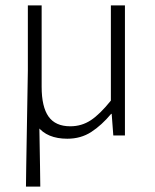

<svg xmlns="http://www.w3.org/2000/svg" viewBox="-20 -501 572 710"><path d="M76 189 77 114 84 -298H121L128 114L129 189ZM229 12Q154 12 118.5 -34Q83 -80 83 -173V-481H134V-180Q134 -106 159.5 -70Q185 -34 240 -34Q282 -34 316 -56.5Q350 -79 390 -129V-481H442V0H399L393 -80H391Q356 -38 317.5 -13Q279 12 229 12Z"/></svg>

Font: Assistant ExtraLight Light
Style: Regular
Weight: 300
Version: Version 3.000